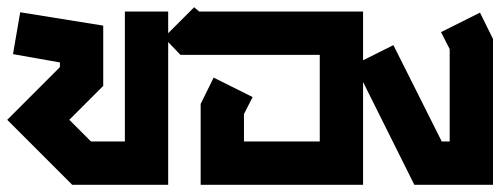

<svg xmlns="http://www.w3.org/2000/svg" viewBox="-46 -512 1386 532"><path d="M300 -480H420V0H154L-26 -180L120 -326V-339L-10 -362L10 -478L240 -441V-274L146 -180L206 -120H300Z M492 -492 506 -480H960V0H510V-224L546 -297L654 -243L630 -196V-120H840V-360H454L408 -408Z M1284 -477 1320 -404V0H1102L936 -333L1044 -387L1178 -120H1200V-376L1176 -423Z"/></svg>

Font: SOV_raksil
Style: bold
Weight: 700
Version: Version 1.00